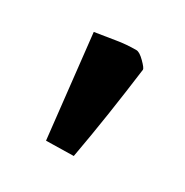

<svg xmlns="http://www.w3.org/2000/svg" viewBox="-66 -742 297 309"><g transform="rotate(30 82.5 -587.5)"><path d="M107 -687Q113 -687 122.5 -677.5Q132 -668 132 -665Q126 -619 119.5 -576Q113 -533 105 -489L54 -488L33 -678Q53 -681 70.5 -684Q88 -687 107 -687Z"/></g></svg>

Font: Grenze Gotisch Medium
Style: Regular
Weight: 500
Designer: Renata Polastri
Foundry: Omnibus-Type
Version: Version 1.001